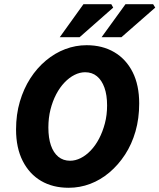

<svg xmlns="http://www.w3.org/2000/svg" viewBox="-20 -877 755 909"><path d="M305 12Q230 12 174.5 -20.5Q119 -53 87.5 -115Q56 -177 56 -264Q56 -335 74 -396Q92 -457 123.5 -506Q155 -555 197.5 -590.5Q240 -626 289 -644.5Q338 -663 390 -663Q465 -663 521 -630Q577 -597 608 -535.5Q639 -474 639 -387Q639 -316 621.5 -255Q604 -194 572 -145Q540 -96 498 -60.5Q456 -25 407 -6.5Q358 12 305 12ZM312 -116Q337 -116 362 -128.5Q387 -141 409.5 -164.5Q432 -188 449 -220.5Q466 -253 476.5 -292.5Q487 -332 487 -378Q487 -427 474.5 -462Q462 -497 439 -516Q416 -535 383 -535Q358 -535 333 -522.5Q308 -510 285.5 -486.5Q263 -463 246 -430.5Q229 -398 219 -358.5Q209 -319 209 -273Q209 -224 221 -189Q233 -154 256 -135Q279 -116 312 -116ZM263 -701 375 -857H507L516 -841L357 -701ZM461 -701 574 -857H705L715 -841L555 -701Z"/></svg>

Font: Source Sans 3 ExtraLight ExtraBold
Style: Italic
Weight: 800
Italic angle: -11°
Version: Version 3.052;hotconv 1.1.0;makeotfexe 2.6.0